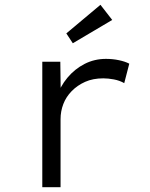

<svg xmlns="http://www.w3.org/2000/svg" viewBox="-20 -779 625 799"><path d="M156 0V-522H231L233 -368L216 -374Q230 -419 260.5 -455.5Q291 -492 332 -513Q373 -534 421 -534Q449 -534 475 -528.5Q501 -523 518 -514L497 -433Q478 -444 454 -448.5Q430 -453 410 -453Q367 -453 334.5 -438.5Q302 -424 278.5 -400Q255 -376 243.5 -346Q232 -316 232 -283V0ZM283 -599 256 -640 398 -759 447 -696Z"/></svg>

Font: Lexend Giga Light
Style: Regular
Weight: 300
Version: Version 1.007